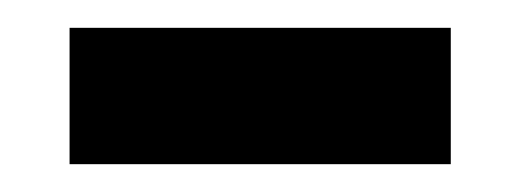

<svg xmlns="http://www.w3.org/2000/svg" viewBox="-20 -335 374 138"><path d="M30 -217V-315H304V-217Z"/></svg>

Font: Bricolage Grotesque 24pt Medium
Style: Regular
Weight: 500
Designer: Mathieu Triay
Foundry: Atelier Triay
Version: Version 1.001;gftools[0.9.33.dev8+g029e19f]